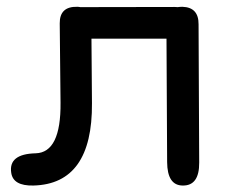

<svg xmlns="http://www.w3.org/2000/svg" viewBox="-20 -539 687 576"><path d="M527.3 -518.6Q576.2 -517.1 575.7 -465.8L577.6 -51.3Q578.1 18.6 527.8 17.6Q481.9 17.1 481.4 -52.7L479.5 -422.9H254.4L255.9 -229.5Q257.8 13.2 80.1 17.6Q19.5 19 13.7 -20.5Q4.9 -77.1 86.9 -79.1Q163.1 -81.1 161.6 -231L159.2 -468.8Q158.7 -520 211.9 -518.6Q216.8 -518.6 220.7 -517.6Q361.8 -517.6 503.4 -518.1Q508.3 -518.1 513.2 -517.6Q520 -518.6 527.3 -518.6Z"/></svg>

Font: Comic Relief LRS
Style: Regular
Weight: 400
Designer: Jeff Davis
Foundry: Loudifier
Version: Version 1.0